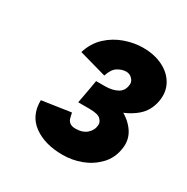

<svg xmlns="http://www.w3.org/2000/svg" viewBox="-110 -903 610 626"><g transform="rotate(30 195.5 -590.0)"><path d="M203 -373Q136 -373 94 -403.5Q52 -434 53 -492L161 -508Q163 -501 165 -491Q167 -481 174.5 -474.5Q182 -468 197 -468Q224 -468 239.5 -482Q255 -496 256 -516Q257 -526 247 -536.5Q237 -547 204 -547H162L175 -617H203Q248 -617 287 -600.5Q326 -584 347.5 -554Q369 -524 362 -486Q356 -449 331 -423.5Q306 -398 272.5 -385.5Q239 -373 203 -373ZM167 -572 178 -636H211Q240 -636 259 -647Q278 -658 279 -684Q279 -694 270 -703Q261 -712 248 -712Q233 -712 217 -702.5Q201 -693 192 -665L89 -694Q101 -733 128 -758Q155 -783 189.5 -795Q224 -807 257 -807Q300 -807 332 -791Q364 -775 379.5 -747Q395 -719 389 -684Q382 -643 352.5 -618.5Q323 -594 283 -583Q243 -572 204 -572Z"/></g></svg>

Font: Figtree ExtraBold
Style: Italic
Weight: 800
Italic angle: -9.5°
Foundry: Erik Kennedy
Version: Version 2.001;gftools[0.9.30]